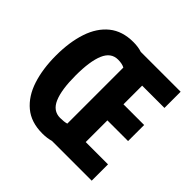

<svg xmlns="http://www.w3.org/2000/svg" viewBox="-181 -902 1090 1090"><g transform="rotate(45 364.0 -357.5)"><path d="M298 -724Q337 -724 367 -714H687V-584H508V-434H674V-305H508V-131H687V0H368Q354 4 337 6.5Q320 9 299 9Q209 9 152 -38.5Q95 -86 68 -169Q41 -252 41 -359Q41 -467 68.5 -549.5Q96 -632 153 -678Q210 -724 298 -724ZM307 -592Q251 -592 225.5 -532Q200 -472 200 -358Q200 -244 225.5 -184.5Q251 -125 308 -125Q324 -125 337 -126.5Q350 -128 360 -131V-581Q340 -592 307 -592Z"/></g></svg>

Font: Noto Sans Myanmar UI ExtraCondensed ExtraBold
Style: Regular
Weight: 800
Width: 2
Designer: Monotype Design Team
Foundry: Monotype Imaging Inc.
Version: Version 2.103; ttfautohint (v1.8.4.7-5d5b)